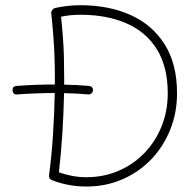

<svg xmlns="http://www.w3.org/2000/svg" viewBox="-20 -695 695 726"><path d="M27.3 -353Q26.4 -368.7 42.5 -370.1Q81.5 -373 117.7 -374.3Q153.8 -375.5 187.5 -375.5Q187.5 -385.7 187.5 -396Q187.5 -444.3 186 -482.9Q184.6 -521.5 181.6 -559.8Q178.7 -598.1 173.8 -645Q173.3 -651.9 177.7 -657.5Q182.1 -663.1 187.5 -664.6Q235.8 -675.3 283.7 -675.3Q391.6 -675.3 473.9 -638.2Q556.2 -601.1 602.8 -527.1Q649.4 -453.1 649.4 -342.3Q649.4 -268.6 623.5 -204.3Q597.7 -140.1 551.3 -92Q504.9 -43.9 442.4 -16.8Q379.9 10.3 306.2 10.3Q237.8 10.3 176.8 -13.7Q163.6 -18.6 165.5 -32.7Q174.8 -102.5 180.2 -183.3Q185.5 -264.2 187 -343.3Q154.3 -343.3 118.7 -342Q83 -340.8 44.4 -337.9Q29.3 -336.4 27.3 -353ZM210.9 -631.8Q215.3 -589.4 218 -553Q220.7 -516.6 221.7 -479Q222.7 -441.4 222.7 -396Q222.7 -385.7 222.7 -375Q248 -374.5 271.5 -373.3Q294.9 -372.1 316.9 -370.1Q323.7 -369.6 328.1 -364.5Q332.5 -359.4 331.5 -353Q331.1 -346.7 325.9 -342Q320.8 -337.4 314 -337.9Q293 -339.8 270 -341.1Q247.1 -342.3 222.2 -342.8Q220.7 -267.1 215.8 -189.9Q210.9 -112.8 202.6 -43.5Q227.1 -34.7 253.4 -29.8Q279.8 -24.9 306.2 -24.9Q372.1 -24.9 428.2 -49.1Q484.4 -73.2 526.1 -116.5Q567.9 -159.7 591.1 -217.5Q614.3 -275.4 614.3 -342.3Q614.3 -441.9 573.7 -507.8Q533.2 -573.7 459 -606.4Q384.8 -639.2 283.7 -639.2Q265.6 -639.2 247.6 -637.5Q229.5 -635.7 210.9 -631.8Z"/></svg>

Font: Mikhak-DS1-FD ExtraLight
Style: Regular
Weight: 200
Designer: Amin Abedi
Version: Version 3.2